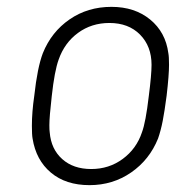

<svg xmlns="http://www.w3.org/2000/svg" viewBox="-20 -532 562 560"><path d="M75 -128Q73 -139 73 -165Q73 -205 80 -253Q89 -335 105 -377Q130 -439 183 -475.5Q236 -512 305 -512Q373 -512 418 -475Q463 -438 471 -377Q473 -367 473 -343Q473 -313 466 -253Q460 -207 454.5 -179Q449 -151 441 -128Q416 -66 362.5 -29Q309 8 241 8Q172 8 128.5 -28.5Q85 -65 75 -128ZM394 -146Q405 -175 414 -252Q422 -314 422 -343Q422 -397 388.5 -431Q355 -465 299 -465Q247 -465 207.5 -436Q168 -407 151 -358Q139 -325 131 -252Q124 -191 124 -167Q124 -152 125 -146Q129 -97 161.5 -68Q194 -39 246 -39Q298 -39 338 -68.5Q378 -98 394 -146Z"/></svg>

Font: Barlow Light
Style: Italic
Weight: 300
Italic angle: -7°
Designer: Jeremy Tribby
Foundry: Tribby Type
Version: Version 1.408